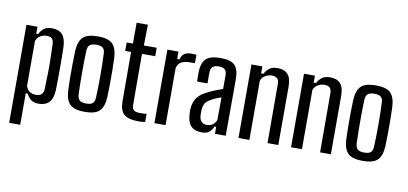

<svg xmlns="http://www.w3.org/2000/svg" viewBox="-84 -1056 3282 1543"><g transform="rotate(10 1557.5 -285.0)"><path d="M51 200V-600H141V-543H156Q174 -576 196 -592Q218 -608 260 -608Q315 -608 343.5 -577Q372 -546 375 -476Q376 -446 376.5 -399Q377 -352 377 -300Q377 -248 376.5 -201Q376 -154 375 -124Q372 -54 341.5 -23Q311 8 256 8Q221 8 198 -7Q175 -22 156 -57H141V200ZM224 -59Q283 -59 285 -117Q288 -195 289 -255Q290 -315 288.5 -369Q287 -423 285 -484Q284 -514 271 -527.5Q258 -541 229 -541Q197 -541 174.5 -526.5Q152 -512 141 -484V-116Q153 -84 173 -71.5Q193 -59 224 -59Z M633 8Q547 8 512 -26.5Q477 -61 473 -140Q471 -179 470.5 -236Q470 -293 470.5 -353Q471 -413 473 -460Q477 -540 512.5 -574Q548 -608 633 -608Q719 -608 753.5 -573.5Q788 -539 792 -460Q794 -416 794.5 -359.5Q795 -303 794.5 -245.5Q794 -188 792 -140Q788 -61 753 -26.5Q718 8 633 8ZM633 -60Q672 -60 687 -75Q702 -90 703 -121Q707 -211 707 -299Q707 -387 703 -480Q702 -512 686 -526Q670 -540 633 -540Q595 -540 578.5 -525Q562 -510 561 -478Q558 -400 558 -306.5Q558 -213 561 -122Q563 -89 579 -74.5Q595 -60 633 -60Z M1074 8Q988 8 953 -23.5Q918 -55 918 -130L917 -531H869V-600H920V-770H1012L1009 -600H1114V-531H1006L1007 -120Q1007 -85 1020.5 -72.5Q1034 -60 1075 -60Q1090 -60 1100.5 -60.5Q1111 -61 1126 -63V3Q1103 8 1074 8Z M1201 0V-600H1292V-539H1310Q1319 -574 1340.5 -588Q1362 -602 1399 -602Q1409 -602 1419 -601.5Q1429 -601 1438 -600V-531H1400Q1354 -531 1327.5 -516.5Q1301 -502 1292 -466V0Z M1588 7Q1530 7 1501 -22.5Q1472 -52 1467 -115Q1466 -127 1466 -139.5Q1466 -152 1466 -164Q1470 -219 1496.5 -256Q1523 -293 1591 -324Q1615 -336 1642 -346.5Q1669 -357 1697 -366V-479Q1697 -511 1681.5 -525Q1666 -539 1632 -539Q1602 -539 1585 -527Q1568 -515 1566 -484Q1566 -471 1565.5 -451.5Q1565 -432 1565.5 -414.5Q1566 -397 1566 -389H1481Q1479 -428 1480 -473Q1483 -543 1517 -575.5Q1551 -608 1635 -608Q1720 -608 1752 -573.5Q1784 -539 1784 -461L1783 0H1695V-57H1682Q1668 -26 1647.5 -9.5Q1627 7 1588 7ZM1617 -59Q1673 -59 1695 -113L1696 -298Q1675 -291 1654.5 -282.5Q1634 -274 1609 -259Q1576 -241 1566 -217Q1556 -193 1555 -163Q1555 -149 1555 -140Q1555 -131 1556 -121Q1558 -92 1574 -75.5Q1590 -59 1617 -59Z M1887 0V-600H1976V-543H1995Q2012 -575 2036 -591.5Q2060 -608 2099 -608Q2156 -608 2184 -576.5Q2212 -545 2212 -476V0H2124L2123 -483Q2123 -513 2109 -527Q2095 -541 2065 -541Q2037 -541 2011.5 -526Q1986 -511 1976 -484V0Z M2316 0V-600H2405V-543H2424Q2441 -575 2465 -591.5Q2489 -608 2528 -608Q2585 -608 2613 -576.5Q2641 -545 2641 -476V0H2553L2552 -483Q2552 -513 2538 -527Q2524 -541 2494 -541Q2466 -541 2440.5 -526Q2415 -511 2405 -484V0Z M2902 8Q2816 8 2781 -26.5Q2746 -61 2742 -140Q2740 -179 2739.5 -236Q2739 -293 2739.5 -353Q2740 -413 2742 -460Q2746 -540 2781.5 -574Q2817 -608 2902 -608Q2988 -608 3022.5 -573.5Q3057 -539 3061 -460Q3063 -416 3063.5 -359.5Q3064 -303 3063.5 -245.5Q3063 -188 3061 -140Q3057 -61 3022 -26.5Q2987 8 2902 8ZM2902 -60Q2941 -60 2956 -75Q2971 -90 2972 -121Q2976 -211 2976 -299Q2976 -387 2972 -480Q2971 -512 2955 -526Q2939 -540 2902 -540Q2864 -540 2847.5 -525Q2831 -510 2830 -478Q2827 -400 2827 -306.5Q2827 -213 2830 -122Q2832 -89 2848 -74.5Q2864 -60 2902 -60Z"/></g></svg>

Font: Big Shoulders Text Medium
Style: Regular
Weight: 500
Designer: Patric King
Foundry: XO Type Co
Version: Version 1.000; ttfautohint (v1.8.2)